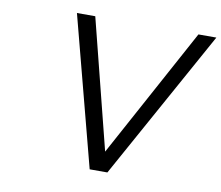

<svg xmlns="http://www.w3.org/2000/svg" viewBox="-77 -793 1022 886"><g transform="rotate(10 433.5 -350.0)"><path d="M213.9 -700.2H299.8L453.1 -92.8L783.2 -700.2H867.2L480 0H397Z"/></g></svg>

Font: Trueno Light
Style: Italic
Weight: 300
Designer: Julieta Ulanovsky
Foundry: Julieta Ulanovsky
Version: Version 3.001b | FøM Fix